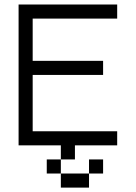

<svg xmlns="http://www.w3.org/2000/svg" viewBox="-20 -645 602 852"><path d="M62.5 -625V0H250V62.5H312.5V0H500V-62.5H125V-312.5H437.5V-375H125V-562.5H500V-625ZM187.5 125H250V62.5H187.5ZM250 187.5H375V125H250ZM375 125H437.5V62.5H375Z"/></svg>

Font: ChillMoonMono
Style: Regular
Weight: 400
Designer: Warren2060
Foundry: ChillType
Version: Version 1.000;Glyphs 3.1.1 (3135)